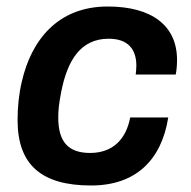

<svg xmlns="http://www.w3.org/2000/svg" viewBox="-20 -558 587 590"><path d="M260 12C395 12 476 -64 497 -197H380C368 -132 328 -88 257 -88C190 -88 159 -122 159 -197C159 -217 161 -240 168 -275C187 -373 228 -439 314 -439C374 -439 399 -406 399 -356C399 -347 398 -338 397 -329H520C523 -344 524 -359 524 -374C524 -479 447 -538 311 -538C157 -538 76 -434 47 -307C38 -269 34 -229 34 -189C34 -52 107 12 260 12Z"/></svg>

Font: Archivo SemiBold
Style: Italic
Weight: 600
Italic angle: -10°
Designer: Hector Gatti
Foundry: Omnibus-Type
Version: Version 2.001